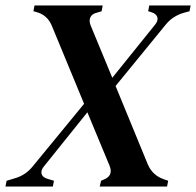

<svg xmlns="http://www.w3.org/2000/svg" viewBox="-23 -681 716 701"><path d="M-3 0 1 -21 31 -30Q70 -41 96 -73L284 -302L167 -585Q151 -626 110 -637L99 -640L103 -661H352L348 -640L332 -635Q313 -631 307 -618Q301 -605 308 -588L387 -397L544 -592Q555 -606 551.5 -618Q548 -630 531 -636L518 -640L522 -661H673L669 -640L647 -634Q607 -622 582 -591L399 -367L517 -80Q534 -41 574 -27L591 -21L587 0H341L346 -21L355 -25Q392 -39 377 -76L296 -271L137 -73Q125 -58 129 -45.5Q133 -33 151 -28L174 -21L170 0Z"/></svg>

Font: DM Serif Text
Style: Italic
Weight: 400
Italic angle: -12°
Designer: Colophon Foundry, Frank Grießhammer
Foundry: Colophon Foundry
Version: Version 5.100; ttfautohint (v1.8.2)